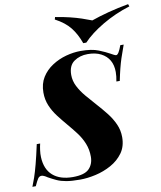

<svg xmlns="http://www.w3.org/2000/svg" viewBox="-133 -1022 938 1116"><g transform="rotate(-10 336.5 -464.0)"><path d="M634 -715Q624 -689 607.5 -639.5Q591 -590 575 -511H555Q558 -525 559.5 -540Q561 -555 561 -566Q561 -607 544.5 -635.5Q528 -664 496 -680.5Q464 -697 418 -697Q371 -697 337 -673Q303 -649 303 -594Q303 -559 319.5 -526.5Q336 -494 362.5 -462.5Q389 -431 418 -399Q447 -367 473 -334Q499 -301 515.5 -264.5Q532 -228 532 -187Q532 -132 504.5 -94Q477 -56 433.5 -32Q390 -8 341 3Q292 14 249 14Q199 14 167.5 8.5Q136 3 113 -7.5Q90 -18 65 -32Q55 -39 46 -43Q37 -47 31 -47Q18 -47 10 -35.5Q2 -24 -12 7H-32Q-23 -15 -13 -44Q-3 -73 9 -118.5Q21 -164 36 -233H56Q52 -217 49 -195Q46 -173 47 -154Q50 -82 92.5 -45Q135 -8 210 -8Q279 -8 306 -35.5Q333 -63 333 -107Q333 -149 318.5 -185Q304 -221 280 -252.5Q256 -284 230 -314.5Q204 -345 180 -376.5Q156 -408 141 -443.5Q126 -479 126 -521Q126 -573 149.5 -610.5Q173 -648 211.5 -673Q250 -698 294.5 -710Q339 -722 381 -722Q446 -722 485.5 -706Q525 -690 548 -677Q557 -672 566.5 -667Q576 -662 581 -662Q595 -662 614 -715ZM479 -885Q524 -901 581 -916Q638 -931 700 -942L705 -928Q618 -901 542.5 -856.5Q467 -812 422 -764H404Q384 -820 353 -859Q322 -898 265 -928L269 -942Q318 -934 354.5 -925Q391 -916 421 -906Q451 -896 479 -885Z"/></g></svg>

Font: Playfair Display ExtraBold
Style: Italic
Weight: 800
Italic angle: -14°
Designer: Claus Eggers Sørensen
Foundry: Claus Eggers Sørensen
Version: Version 1.203